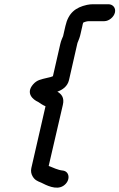

<svg xmlns="http://www.w3.org/2000/svg" viewBox="-20 -737 564 907"><path d="M492 -717H420C411 -717 400 -716 391 -714C337 -702 303 -676 289 -614L278 -566L272 -552C269 -545 267 -538 265 -530L230 -377L219 -373L202 -369C174 -362 155 -360 136 -338C101 -297 134 -267 161 -255C173 -247 181 -241 195 -235L128 57C125 71 127 84 134 96C144 113 155 118 175 126C197 137 245 163 279 141C313 119 311 75 279 69C250 66 233 55 210 47L277 -242C285 -276 270 -293 251 -304C276 -313 299 -329 306 -359L345 -530C346 -533 346 -536 348 -539L355 -557C358 -564 359 -572 361 -579L369 -614C370 -619 371 -625 373 -630C381 -634 391 -637 401 -637H473C494 -637 518 -656 523 -678C528 -700 513 -717 492 -717Z"/></svg>

Font: Electronic
Style: ExBdIt
Weight: 800
Version: Version 1.011